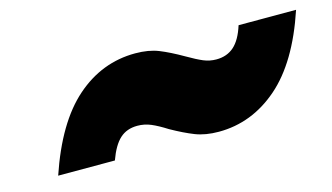

<svg xmlns="http://www.w3.org/2000/svg" viewBox="-43 -550 814 471"><g transform="rotate(-15 363.5 -315.0)"><path d="M58 -194Q100 -318 166.5 -376.5Q233 -435 318 -435Q352 -435 377 -425Q402 -415 435 -396Q459 -382 474.5 -375.5Q490 -369 507 -369Q534 -369 552 -385Q570 -401 581 -436H727Q686 -313 618.5 -254.5Q551 -196 467 -196Q433 -196 407.5 -206Q382 -216 350 -234Q328 -248 311.5 -255Q295 -262 277 -262Q250 -262 232.5 -246Q215 -230 202 -194Z"/></g></svg>

Font: Fz Poppins ExtBd
Style: Italic
Weight: 800
Italic angle: -10°
Designer: Ninad Kale (Devanagari), Jonny Pinhorn (Latin)
Foundry: Indian Type Foundry
Version: Vit hóa bi Vntype.Com & FontZin.Com